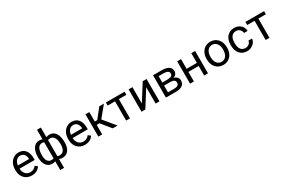

<svg xmlns="http://www.w3.org/2000/svg" viewBox="143 -2239 5817 3932"><g transform="rotate(-30 3052.0 -273.5)"><path d="M287.6 9.8Q180.2 9.8 112.8 -60.8Q45.4 -131.3 45.4 -249.5V-266.1Q45.4 -344.7 75.4 -406.5Q105.5 -468.3 159.4 -503.2Q213.4 -538.1 276.4 -538.1Q379.4 -538.1 436.5 -470.2Q493.7 -402.3 493.7 -275.9V-238.3H135.7Q137.7 -160.2 181.4 -112.1Q225.1 -64 292.5 -64Q340.3 -64 373.5 -83.5Q406.7 -103 431.6 -135.3L486.8 -92.3Q420.4 9.8 287.6 9.8ZM276.4 -463.9Q221.7 -463.9 184.6 -424.1Q147.5 -384.3 138.7 -312.5H403.3V-319.3Q399.4 -388.2 366.2 -426Q333 -463.9 276.4 -463.9Z M578.6 -254.4Q578.6 -386.7 629.9 -462.4Q681.2 -538.1 770.5 -538.1Q812 -538.1 843.3 -523.9V-750H933.6V-521Q967.8 -538.1 1013.7 -538.1Q1103.5 -538.1 1154.8 -462.4Q1206.1 -386.7 1206.1 -244.1Q1206.1 -127.4 1155 -58.6Q1104 10.3 1014.6 10.3Q967.3 10.3 933.6 -5.4V203.1H843.3V-3.9Q811 10.3 769.5 10.3Q680.7 10.3 629.6 -58.6Q578.6 -127.4 578.6 -247.1ZM1115.7 -254.4Q1115.7 -354 1081.5 -408.9Q1047.4 -463.9 987.3 -463.9Q956.5 -463.9 933.6 -454.1V-71.8Q955.6 -63.5 988.3 -63.5Q1048.8 -63.5 1082.3 -110.4Q1115.7 -157.2 1115.7 -254.4ZM668.9 -244.1Q668.9 -155.3 700.7 -109.4Q732.4 -63.5 792 -63.5Q820.3 -63.5 843.3 -72.3V-455.6Q822.8 -463.9 793 -463.9Q733.4 -463.9 701.2 -410.6Q668.9 -357.4 668.9 -244.1Z M1542.5 9.8Q1435.1 9.8 1367.7 -60.8Q1300.3 -131.3 1300.3 -249.5V-266.1Q1300.3 -344.7 1330.3 -406.5Q1360.4 -468.3 1414.3 -503.2Q1468.3 -538.1 1531.2 -538.1Q1634.3 -538.1 1691.4 -470.2Q1748.5 -402.3 1748.5 -275.9V-238.3H1390.6Q1392.6 -160.2 1436.3 -112.1Q1480 -64 1547.4 -64Q1595.2 -64 1628.4 -83.5Q1661.6 -103 1686.5 -135.3L1741.7 -92.3Q1675.3 9.8 1542.5 9.8ZM1531.2 -463.9Q1476.6 -463.9 1439.5 -424.1Q1402.3 -384.3 1393.6 -312.5H1658.2V-319.3Q1654.3 -388.2 1621.1 -426Q1587.9 -463.9 1531.2 -463.9Z M2017.6 -225.1H1951.7V0H1860.8V-528.3H1951.7V-304.7H2010.7L2188.5 -528.3H2297.9L2088.9 -274.4L2315.4 0H2200.7Z M2785.6 -455.1H2608.4V0H2518.1V-455.1H2344.2V-528.3H2785.6Z M3215.3 -528.3H3305.7V0H3215.3V-385.3L2971.7 0H2881.3V-528.3H2971.7V-142.6Z M3459 0V-528.3H3665Q3770.5 -528.3 3826.9 -491.5Q3883.3 -454.6 3883.3 -383.3Q3883.3 -346.7 3861.3 -317.1Q3839.4 -287.6 3796.4 -272Q3844.2 -260.7 3873.3 -228Q3902.3 -195.3 3902.3 -149.9Q3902.3 -77.1 3848.9 -38.6Q3795.4 0 3697.8 0ZM3549.3 -231.9V-72.8H3698.7Q3755.4 -72.8 3783.4 -93.8Q3811.5 -114.7 3811.5 -152.8Q3811.5 -231.9 3695.3 -231.9ZM3549.3 -304.2H3666Q3793 -304.2 3793 -378.4Q3793 -452.6 3672.9 -455.1H3549.3Z M4453.6 0H4363.3V-225.6H4120.6V0H4029.8V-528.3H4120.6V-299.3H4363.3V-528.3H4453.6Z M4574.7 -269Q4574.7 -346.7 4605.2 -408.7Q4635.7 -470.7 4690.2 -504.4Q4744.6 -538.1 4814.5 -538.1Q4922.4 -538.1 4989 -463.4Q5055.7 -388.7 5055.7 -264.6V-258.3Q5055.7 -181.2 5026.1 -119.9Q4996.6 -58.6 4941.7 -24.4Q4886.7 9.8 4815.4 9.8Q4708 9.8 4641.4 -64.9Q4574.7 -139.6 4574.7 -262.7ZM4665.5 -258.3Q4665.5 -170.4 4706.3 -117.2Q4747.1 -64 4815.4 -64Q4884.3 -64 4924.8 -117.9Q4965.3 -171.9 4965.3 -269Q4965.3 -356 4924.1 -409.9Q4882.8 -463.9 4814.5 -463.9Q4747.6 -463.9 4706.5 -410.6Q4665.5 -357.4 4665.5 -258.3Z M5380.9 -64Q5429.2 -64 5465.3 -93.3Q5501.5 -122.6 5505.4 -166.5H5590.8Q5588.4 -121.1 5559.6 -80.1Q5530.8 -39.1 5482.7 -14.6Q5434.6 9.8 5380.9 9.8Q5272.9 9.8 5209.2 -62.3Q5145.5 -134.3 5145.5 -259.3V-274.4Q5145.5 -351.6 5173.8 -411.6Q5202.1 -471.7 5255.1 -504.9Q5308.1 -538.1 5380.4 -538.1Q5469.2 -538.1 5528.1 -484.9Q5586.9 -431.6 5590.8 -346.7H5505.4Q5501.5 -397.9 5466.6 -430.9Q5431.6 -463.9 5380.4 -463.9Q5311.5 -463.9 5273.7 -414.3Q5235.8 -364.7 5235.8 -271V-253.9Q5235.8 -162.6 5273.4 -113.3Q5311 -64 5380.9 -64Z M6085 -455.1H5907.7V0H5817.4V-455.1H5643.6V-528.3H6085Z"/></g></svg>

Font: Noboto
Style: Regular
Weight: 400
Designer: Google
Version: Version 2.001101; 2014